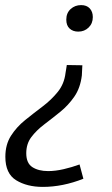

<svg xmlns="http://www.w3.org/2000/svg" viewBox="-20 -529 440 753"><path d="M298 -509Q320 -509 332 -496Q344 -483 344 -462Q344 -437 327.5 -421Q311 -405 287 -405Q266 -405 253 -417Q240 -429 240 -452Q240 -478 257 -493.5Q274 -509 298 -509ZM303 -273Q302 -264 302 -254Q302 -244 301 -233Q295 -184 271.5 -150Q248 -116 216.5 -90.5Q185 -65 154 -41.5Q123 -18 103 8.5Q83 35 83 72Q83 111 107 126.5Q131 142 169 142Q197 142 229.5 134.5Q262 127 292 116L307 172Q226 204 148 204Q86 204 43.5 178Q1 152 1 86Q1 38 23 3.5Q45 -31 78.5 -58Q112 -85 146.5 -111Q181 -137 206.5 -168.5Q232 -200 237 -243Q238 -250 239.5 -258Q241 -266 242 -274Z"/></svg>

Font: Bitter
Style: Italic
Weight: 400
Italic angle: -9°
Designer: Sol Matas, and Bitter project Authors
Foundry: Sol Matas
Version: Version 2.001